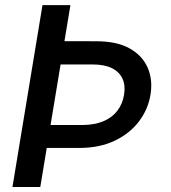

<svg xmlns="http://www.w3.org/2000/svg" viewBox="-20 -748 683 768"><path d="M149.9 -727.5H261.7L141.1 0H29.8ZM177.2 -583.5 365.2 -583Q446.8 -583 497.8 -554.7Q548.8 -526.4 570.1 -478.5Q591.3 -430.7 582.5 -372.6Q573.7 -313 536.9 -263.7Q500 -214.4 439.2 -185.3Q378.4 -156.2 296.4 -156.2H107.9L123 -248H311Q359.9 -248.5 394.5 -263.4Q429.2 -278.3 449.7 -305.4Q470.2 -332.5 476.1 -368.2Q482.4 -404.8 470.5 -432.1Q458.5 -459.5 428.5 -474.9Q398.4 -490.2 350.1 -490.2H162.1Z"/></svg>

Font: Inter 16pt Medium
Style: Italic
Weight: 500
Italic angle: -9.3988°
Version: Version 4.001;git-66647c0bb